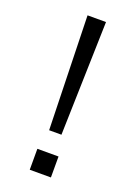

<svg xmlns="http://www.w3.org/2000/svg" viewBox="-136 -759 583 816"><g transform="rotate(20 155.5 -350.5)"><path d="M127.4 -186H183.1L197.3 -700.7H113.8ZM107.4 0H203.1V-94.7H107.4Z"/></g></svg>

Font: HK Grotesk
Style: Regular
Weight: 400
Designer: Alfredo Marco Pradil and Stefan Peev
Foundry: Hanken Design Co.
Version: Version 1.045;PS 001.045;hotconv 1.0.88;makeotf.lib2.5.64775